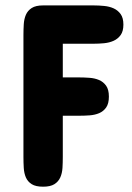

<svg xmlns="http://www.w3.org/2000/svg" viewBox="-20 -704 498 724"><path d="M333 -683.6Q352.5 -683.6 372.6 -681.6Q392.6 -679.7 408.7 -672.4Q424.8 -665 435.1 -650.6Q445.3 -636.2 445.3 -611.3Q445.3 -586.4 435.1 -572Q424.8 -557.6 408.7 -550.3Q392.6 -543 372.6 -541Q352.5 -539.1 333 -539.1H216.8V-412.1H278.3Q297.4 -412.1 317.4 -410.6Q337.4 -409.2 353.5 -402.3Q369.6 -395.5 380.1 -380.9Q390.6 -366.2 390.6 -339.8Q390.6 -313.5 380.4 -298.8Q370.1 -284.2 354 -277.3Q337.9 -270.5 317.9 -269Q297.9 -267.6 278.3 -267.6H216.8V-112.3Q216.8 -90.8 215.6 -70.8Q214.4 -50.8 207.3 -34.9Q200.2 -19 185.1 -9.5Q169.9 0 142.6 0Q114.7 0 99.6 -9.5Q84.5 -19 77.6 -34.9Q70.8 -50.8 69.6 -70.8Q68.4 -90.8 68.4 -112.3V-571.3Q68.4 -592.3 69.6 -612.3Q70.8 -632.3 77.6 -648.2Q84.5 -664.1 99.6 -673.8Q114.7 -683.6 142.6 -683.6Z"/></svg>

Font: Concert One
Style: Regular
Weight: 400
Version: Version 1.003